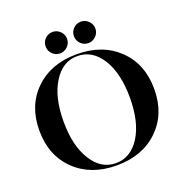

<svg xmlns="http://www.w3.org/2000/svg" viewBox="-165 -1103 1208 1263"><g transform="rotate(-20 439.0 -471.0)"><path d="M538 -806Q507 -806 485 -828Q463 -850 463 -881Q463 -912 485 -934Q507 -956 538 -956Q568 -956 590.5 -934Q613 -912 613 -881Q613 -850 590.5 -828Q568 -806 538 -806ZM340 -806Q309 -806 287 -828Q265 -850 265 -881Q265 -912 287 -934Q309 -956 340 -956Q370 -956 392.5 -934Q415 -912 415 -881Q415 -850 392.5 -828Q370 -806 340 -806ZM730 -93Q619 14 439 14Q259 14 148 -93Q37 -200 37 -375Q37 -550 148 -657Q259 -764 439 -764Q619 -764 730 -657Q841 -550 841 -375Q841 -200 730 -93ZM439 -2Q543 -2 608 -105Q671 -207 671 -376Q671 -546 608 -648Q543 -751 439 -751Q334 -751 271 -648Q207 -547 207 -376Q207 -206 271 -105Q334 -2 439 -2Z"/></g></svg>

Font: Gloock
Style: Regular
Weight: 400
Designer: Duarte Pinto
Foundry: Duarte Pinto
Version: Version 1.000